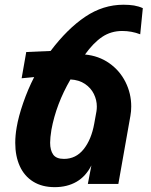

<svg xmlns="http://www.w3.org/2000/svg" viewBox="-20 -778 640 812"><path d="M44.5 -174Q44.5 -205 50.5 -239.5Q58 -284.5 78 -342.5Q98 -400.5 124.5 -452L71.5 -447L91 -558L194 -562.5Q265 -656.5 340.5 -707.2Q416 -758 502 -758Q527 -758 546.8 -754.8Q566.5 -751.5 584 -743.5L573 -633Q536.5 -647 497 -647Q449.5 -647 412.2 -622Q375 -597 339.5 -547.5Q397.5 -542 442 -510.8Q486.5 -479.5 510.8 -431Q535 -382.5 535 -328Q535 -307 531.5 -288L480.5 0H351.5L366.5 -78.5Q343 -32 303.5 -9.2Q264 13.5 211.5 13.5Q158 13.5 120.5 -9.8Q83 -33 63.8 -75.2Q44.5 -117.5 44.5 -174ZM378.5 -255 388 -307.5Q389.5 -317.5 389.5 -327.5Q389.5 -355 377 -380.5Q364.5 -406 339.5 -423Q314.5 -440 278 -442Q217.5 -338 197.5 -229.5Q192 -195.5 192 -174.5Q192 -142.5 205 -124.2Q218 -106 250.5 -106Q301 -106 333.8 -147Q366.5 -188 378.5 -255Z"/></svg>

Font: JuliaMono ExtraBoldItalic
Style: Regular
Weight: 800
Italic angle: -9°
Monospace: yes
Designer: cormullion
Foundry: corm
Version: Version 0.049; ttfautohint (v1.8.4)